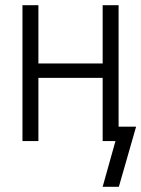

<svg xmlns="http://www.w3.org/2000/svg" viewBox="-20 -540 541 735"><path d="M435 175H373L422 0H373V-242H127V0H66V-520H127V-297H373V-520H434V-55H501Z"/></svg>

Font: Iosevka SS04 Light
Style: Regular
Weight: 300
Monospace: yes
Designer: Belleve Invis
Foundry: Belleve Invis
Version: Version 19.0.0; ttfautohint (v1.8.4)